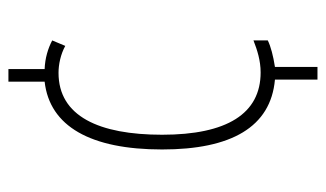

<svg xmlns="http://www.w3.org/2000/svg" viewBox="-179 -585 774 456"><g transform="rotate(-90 208.0 -357.0)"><path d="M272 -638V-724H242V-638C136 -626 81 -529 81 -359C81 -195 134 -101 247 -91V10H277V-91C303 -95 326 -101 340 -108V-142C317 -133 292 -125 264 -125C166 -125 116 -205 116 -359C116 -509 160 -605 263 -605C283 -605 307 -600 327 -589L340 -620C321 -630 298 -637 272 -638Z"/></g></svg>

Font: Noto Sans Bengali ExtraCondensed ExtraLight
Style: Regular
Weight: 200
Width: 2
Designer: Joana Ranito - Universal Thirst; Jelle Bosma - Monotype Design Team
Foundry: Universal Thirst ehf.
Version: Version 3.000